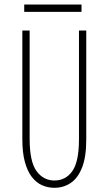

<svg xmlns="http://www.w3.org/2000/svg" viewBox="-20 -838 490 868"><path d="M226 11Q195.5 11 169.2 -1Q143 -13 123.2 -39Q103.5 -65 92.2 -106.8Q81 -148.5 81 -208V-700H114V-210Q114 -107.5 145 -64.8Q176 -22 226 -22Q277 -22 307 -64.5Q337 -107 337 -208V-700H370V-208Q370 -128.5 351 -80.5Q332 -32.5 299.5 -10.8Q267 11 226 11ZM89.5 -817.5H348.5V-784.5H89.5Z"/></svg>

Font: League Mono Thin Condensed
Style: Regular
Weight: 100
Width: 1
Designer: Tyler Finck
Foundry: The League of Moveable Type / Tyler Finck
Version: Version 2.300;RELEASE